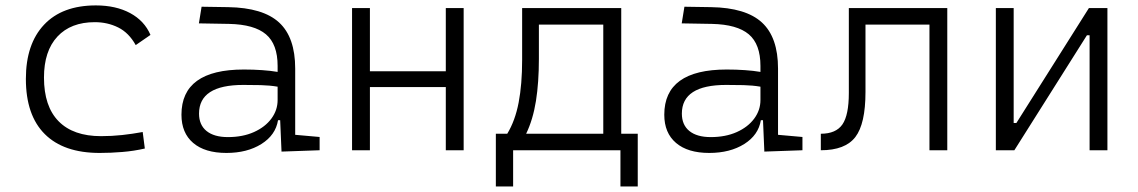

<svg xmlns="http://www.w3.org/2000/svg" viewBox="-20 -547 4142 699"><path d="M342.8 9.8Q211.9 9.8 143.1 -58.8Q74.2 -127.4 74.2 -259.8Q74.2 -386.7 140.4 -457Q206.5 -527.3 329.1 -527.3Q401.9 -527.3 453.9 -499.3Q505.9 -471.2 527.8 -419.9L474.1 -382.8Q449.2 -427.7 410.4 -447Q371.6 -466.3 325.2 -466.3Q237.8 -466.3 189 -413.8Q140.1 -361.3 140.1 -264.6Q140.1 -159.7 193.4 -105.5Q246.6 -51.3 348.1 -51.3Q386.7 -51.3 424.8 -55.4Q462.9 -59.6 499.5 -66.4L507.3 -6.3Q467.3 2.9 425.3 6.3Q383.3 9.8 342.8 9.8Z M1004.9 4.9 1000 -109.4H992.2Q983.4 -55.2 931.6 -22.7Q879.9 9.8 804.2 9.8Q726.1 9.8 683.3 -26.6Q640.6 -63 640.6 -129.4Q640.6 -293.9 867.7 -293.9Q902.3 -293.9 933.8 -291.7Q965.3 -289.6 990.7 -285.2V-307.1Q990.7 -386.2 948.2 -422.1Q905.8 -458 814 -460L704.1 -461.9L713.9 -522.5L810.5 -521Q937.5 -519 996.1 -465.1Q1054.7 -411.1 1054.7 -297.4V-56.2L1143.6 -48.3V0ZM990.7 -231.4Q961.9 -236.3 929 -237.1Q896 -237.8 865.7 -237.8Q704.6 -237.8 704.6 -133.3Q704.6 -92.3 731.9 -70.1Q759.3 -47.9 809.6 -47.9Q863.8 -47.9 904.5 -66.2Q945.3 -84.5 968 -115.2Q990.7 -146 990.7 -182.6Z M1603 0V-230H1326.7V0H1261.7V-517.6H1326.7V-287.6H1603V-517.6H1668V0Z M1785.2 131.8V-60.1H1826.7Q1855.5 -107.4 1868.2 -173.8Q1880.9 -240.2 1880.9 -329.1V-517.6H2241.7V-60.1H2301.8V131.8H2238.8V0H1848.1V131.8ZM2176.3 -60.1V-457.5H1941.9V-332.5Q1941.9 -247.1 1931.2 -179.4Q1920.4 -111.8 1895.5 -60.1Z M2762.7 4.9 2757.8 -109.4H2750Q2741.2 -55.2 2689.5 -22.7Q2637.7 9.8 2562 9.8Q2483.9 9.8 2441.2 -26.6Q2398.4 -63 2398.4 -129.4Q2398.4 -293.9 2625.5 -293.9Q2660.2 -293.9 2691.7 -291.7Q2723.1 -289.6 2748.5 -285.2V-307.1Q2748.5 -386.2 2706.1 -422.1Q2663.6 -458 2571.8 -460L2461.9 -461.9L2471.7 -522.5L2568.4 -521Q2695.3 -519 2753.9 -465.1Q2812.5 -411.1 2812.5 -297.4V-56.2L2901.4 -48.3V0ZM2748.5 -231.4Q2719.7 -236.3 2686.8 -237.1Q2653.8 -237.8 2623.5 -237.8Q2462.4 -237.8 2462.4 -133.3Q2462.4 -92.3 2489.7 -70.1Q2517.1 -47.9 2567.4 -47.9Q2621.6 -47.9 2662.4 -66.2Q2703.1 -84.5 2725.8 -115.2Q2748.5 -146 2748.5 -182.6Z M2968.3 0V-60.1Q3023.4 -60.1 3046.9 -94Q3070.3 -127.9 3070.3 -208.5V-517.6H3428.7V0H3363.8V-457.5H3130.9V-211.9Q3130.9 -96.2 3094 -48.1Q3057.1 0 2968.3 0Z M3605.5 0V-517.6H3670.4V-99.1H3680.2L3944.3 -517.6H4011.7V0H3946.8V-418.5H3937L3672.9 0Z"/></svg>

Font: CaskaydiaMono NF Light
Style: Regular
Weight: 300
Designer: Aaron Bell
Foundry: Saja Typeworks
Version: Version 2111.001; ttfautohint (v1.8.4);Nerd Fonts 3.1.1